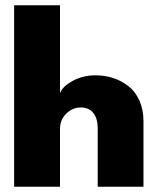

<svg xmlns="http://www.w3.org/2000/svg" viewBox="-20 -708 606 728"><path d="M342 -422.5Q376.5 -422.5 408 -412.5Q439.5 -402.5 466 -382.2Q492.5 -362 508.2 -327.5Q524 -293 524 -248.5V0H350.5V-221Q350.5 -259 333.8 -279.8Q317 -300.5 286.5 -300.5Q255 -300.5 231.2 -277.2Q207.5 -254 207.5 -218.5V0H33.5V-688H207.5V-354.5Q216.5 -380 255.5 -401.2Q294.5 -422.5 342 -422.5Z"/></svg>

Font: League Spartan ExtraBold
Style: Regular
Weight: 800
Foundry: The League of Moveable Type
Version: Version 2.002